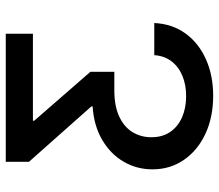

<svg xmlns="http://www.w3.org/2000/svg" viewBox="-68 -512 778 683"><g transform="rotate(-90 321.5 -171.0)"><path d="M321.8 197.8Q245.6 197.8 186.5 170.2Q127.4 142.6 93.8 93.8Q60.1 44.9 60.1 -18.1Q60.1 -74.2 87.4 -120.8Q114.7 -167.5 165 -197Q215.3 -226.6 283.7 -231V-235.8L86.9 -457.5V-540H542.5V-443.4H232.9V-439L407.2 -238.8V-153.8H342.3Q284.7 -153.8 247.6 -136.2Q210.4 -118.7 192.4 -88.9Q174.3 -59.1 174.3 -22Q174.3 17.6 193.4 45.2Q212.4 72.8 245.4 87.2Q278.3 101.6 320.8 101.6Q361.3 101.6 393.3 88.1Q425.3 74.7 444.6 49.3Q463.9 23.9 466.3 -11.7H580.6Q577.6 51.8 543.7 98.9Q509.8 146 452.1 171.9Q394.5 197.8 321.8 197.8Z"/></g></svg>

Font: V-Inter
Style: Medium-500
Weight: 500
Designer: Rasmus Andersson
Foundry: rsms
Version: Version 4.000;git-4146feb